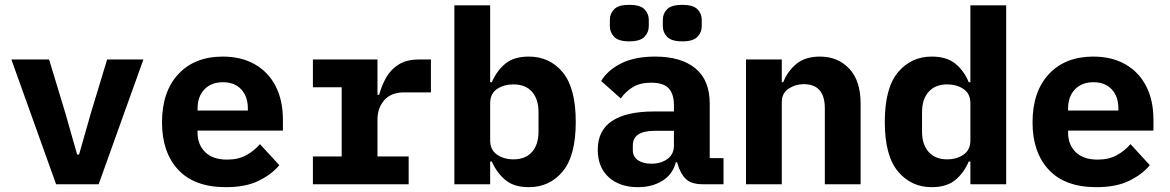

<svg xmlns="http://www.w3.org/2000/svg" viewBox="-20 -762 4840 794"><path d="M212 0 27 -516H183L250 -295L299 -123H307L356 -295L423 -516H573L388 0Z M914 12Q784 12 717 -60Q650 -132 650 -256Q650 -383 717.5 -455.5Q785 -528 901 -528Q978 -528 1034 -496Q1090 -464 1120 -405.5Q1150 -347 1150 -266V-222H797V-213Q797 -164 828.5 -133Q860 -102 919 -102Q965 -102 998 -120Q1031 -138 1055 -166L1135 -79Q1105 -42 1051 -15Q997 12 914 12ZM902 -422Q854 -422 825.5 -392.5Q797 -363 797 -313V-305H1005V-313Q1005 -363 977.5 -392.5Q950 -422 902 -422Z M1274 -115H1393V-401H1274V-516H1541V-370H1548Q1558 -408 1577 -441.5Q1596 -475 1629 -495.5Q1662 -516 1713 -516H1762V-380H1652Q1597 -380 1569 -347.5Q1541 -315 1541 -268V-115H1670V0H1274Z M1859 -740H2007V-422H2014Q2034 -469 2069.5 -498.5Q2105 -528 2167 -528Q2253 -528 2307 -463Q2361 -398 2361 -258Q2361 -118 2307 -53Q2253 12 2167 12Q2105 12 2069.5 -18Q2034 -48 2014 -94H2007V0H1859ZM2103 -103Q2153 -103 2180 -133.5Q2207 -164 2207 -218V-298Q2207 -352 2180 -382.5Q2153 -413 2103 -413Q2064 -413 2035.5 -394Q2007 -375 2007 -334V-182Q2007 -142 2035.5 -122.5Q2064 -103 2103 -103Z M2887 0Q2838 0 2815.5 -22.5Q2793 -45 2782 -85L2780 -91H2775Q2762 -41 2719.5 -14.5Q2677 12 2618 12Q2543 12 2497.5 -29Q2452 -70 2452 -143Q2452 -223 2511.5 -262Q2571 -301 2684 -301H2767V-327Q2767 -373 2745.5 -396.5Q2724 -420 2673 -420Q2627 -420 2597.5 -402Q2568 -384 2547 -355L2466 -427Q2492 -471 2548 -499.5Q2604 -528 2690 -528Q2796 -528 2855.5 -479.5Q2915 -431 2915 -333V-108H2972V0ZM2674 -85Q2713 -85 2740 -104.5Q2767 -124 2767 -160V-221H2688Q2597 -221 2597 -161V-141Q2597 -114 2618 -99.5Q2639 -85 2674 -85ZM2582 -591Q2538 -591 2520 -609.5Q2502 -628 2502 -654V-680Q2502 -706 2520 -724Q2538 -742 2582 -742Q2627 -742 2645 -724Q2663 -706 2663 -680V-654Q2663 -628 2645 -609.5Q2627 -591 2582 -591ZM2802 -591Q2757 -591 2739 -609.5Q2721 -628 2721 -654V-680Q2721 -706 2739 -724Q2757 -742 2802 -742Q2846 -742 2864 -724Q2882 -706 2882 -680V-654Q2882 -628 2864 -609.5Q2846 -591 2802 -591Z M3065 0V-516H3213V-422H3219Q3236 -466 3272.5 -497Q3309 -528 3371 -528Q3445 -528 3492 -478Q3539 -428 3539 -334V0H3391V-314Q3391 -414 3304 -414Q3270 -414 3241.5 -395.5Q3213 -377 3213 -339V0Z M3993 -94H3986Q3967 -48 3931 -18Q3895 12 3833 12Q3748 12 3693.5 -53Q3639 -118 3639 -258Q3639 -398 3693.5 -463Q3748 -528 3833 -528Q3895 -528 3931 -498.5Q3967 -469 3986 -422H3993V-740H4141V0H3993ZM3897 -103Q3936 -103 3964.5 -122.5Q3993 -142 3993 -182V-334Q3993 -375 3964.5 -394Q3936 -413 3897 -413Q3848 -413 3820.5 -382.5Q3793 -352 3793 -298V-218Q3793 -164 3820.5 -133.5Q3848 -103 3897 -103Z M4514 12Q4384 12 4317 -60Q4250 -132 4250 -256Q4250 -383 4317.5 -455.5Q4385 -528 4501 -528Q4578 -528 4634 -496Q4690 -464 4720 -405.5Q4750 -347 4750 -266V-222H4397V-213Q4397 -164 4428.5 -133Q4460 -102 4519 -102Q4565 -102 4598 -120Q4631 -138 4655 -166L4735 -79Q4705 -42 4651 -15Q4597 12 4514 12ZM4502 -422Q4454 -422 4425.5 -392.5Q4397 -363 4397 -313V-305H4605V-313Q4605 -363 4577.5 -392.5Q4550 -422 4502 -422Z"/></svg>

Font: Lilex Nerd Font
Style: Bold
Weight: 700
Designer: Mike Abbink, Paul van der Laan, Pieter van Rosmalen, Mikhael Khrustik
Foundry: Mikhael Khrustik
Version: Version 2.400; ttfautohint (v1.8.4.7-5d5b);Nerd Fonts 3.3.0